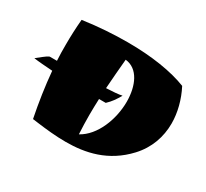

<svg xmlns="http://www.w3.org/2000/svg" viewBox="-115 -696 959 892"><g transform="rotate(30 365.0 -250.5)"><path d="M101 -506C97 -461 95 -415 95 -369C95 -341 95 -313 97 -284H58C38 -275 19 -256 0 -242C26 -238 61 -236 101 -233C108 -154 120 -74 136 6L166 10C212 16 266 22 320 22C425 22 536 -1 627 -99C680 -156 704 -226 704 -298C704 -356 688 -418 659 -474C580 -505 470 -523 339 -523C266 -523 185 -518 101 -506ZM358 -288C362 -343 366 -395 371 -448C440 -441 473 -366 473 -281C473 -187 432 -80 356 -39C354 -75 353 -109 353 -142C353 -171 354 -200 355 -228H391C414 -250 426 -268 442 -296C427 -292 387 -289 358 -288Z"/></g></svg>

Font: Ruslan Display
Style: Regular
Weight: 400
Designer: Denis Masharov, Vladimir Rabdu
Foundry: Denis Masharov, Vladimir Rabdu
Version: Version 1.001